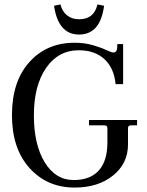

<svg xmlns="http://www.w3.org/2000/svg" viewBox="-20 -835 662 867"><path d="M337 -679Q243 -679 224 -809L253 -815Q261 -783 283 -765.5Q305 -748 337 -748Q405 -748 420 -815L450 -809Q433 -679 337 -679ZM317 12Q193 12 113.5 -76Q34 -164 34 -315Q34 -467 112.5 -554.5Q191 -642 317 -642Q362 -642 399.5 -631Q437 -620 460 -609Q483 -598 492 -598Q508 -598 509 -619L510 -636H536V-455H502Q495 -528 451.5 -568Q408 -608 336 -608Q243 -608 188 -528Q133 -448 133 -314Q133 -182 182 -102Q231 -22 313 -22Q387 -22 426 -65Q465 -108 465 -192V-257Q465 -269 451 -269H382V-293H599V-269H572Q558 -269 558 -257V-183Q558 -97 490.5 -42.5Q423 12 317 12Z"/></svg>

Font: Arapey
Style: Regular
Weight: 400
Designer: Eduardo Rodriguez Tunni
Foundry: Eduardo Rodriguez Tunni
Version: Version 4.000